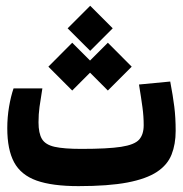

<svg xmlns="http://www.w3.org/2000/svg" viewBox="-20 -633 626 657"><path d="M248.5 3.9Q158.7 3.9 105.2 -15.1Q51.8 -34.2 28.3 -77.6Q4.9 -121.1 4.9 -194.3Q4.9 -231.9 11 -267.8Q17.1 -303.7 26.4 -330.6H125Q118.7 -292 115.2 -267.1Q111.8 -242.2 111.8 -214.4Q111.8 -177.2 123.5 -157.5Q135.3 -137.7 167 -130.6Q198.7 -123.5 258.3 -123.5Q348.6 -123.5 394.5 -130.6Q440.4 -137.7 456.1 -155.3Q471.7 -172.9 471.7 -204.6Q471.7 -234.9 467.5 -265.6Q463.4 -296.4 455.6 -343.8L562.5 -354Q571.8 -305.2 576.4 -268.1Q581.1 -231 581.1 -185.1Q581.1 -139.6 567.1 -104.2Q553.2 -68.8 517.1 -44.9Q481 -21 416 -8.5Q351.1 3.9 248.5 3.9ZM349.1 -323.2 288.1 -384.3 227.1 -323.2 145.5 -404.8 227.1 -486.8 288.1 -425.8 349.1 -486.8 430.7 -404.8ZM288.6 -459 211.4 -536.1 288.6 -613.3 365.7 -536.1Z"/></svg>

Font: Cascadia Mono PL SemiBold
Style: Regular
Weight: 600
Monospace: yes
Designer: Aaron Bell
Foundry: Saja Typeworks
Version: Version 2404.023; ttfautohint (v1.8.4)